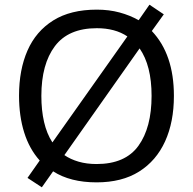

<svg xmlns="http://www.w3.org/2000/svg" viewBox="-20 -766 821 817"><path d="M720 -358Q720 -247 682.5 -164.5Q645 -82 572 -36Q499 10 391 10Q279 10 206 -37L158 31L97 -9L149 -83Q105 -132 83 -202Q61 -272 61 -359Q61 -469 97 -551Q133 -633 206.5 -679Q280 -725 392 -725Q444 -725 488.5 -713Q533 -701 570 -680L616 -746L677 -705L626 -634Q720 -535 720 -358ZM156 -358Q156 -297 167.5 -247Q179 -197 203 -160L522 -611Q470 -646 392 -646Q271 -646 213.5 -569.5Q156 -493 156 -358ZM625 -358Q625 -487 574 -560L254 -106Q280 -88 314.5 -78Q349 -68 391 -68Q513 -68 569 -145.5Q625 -223 625 -358Z"/></svg>

Font: Noto Kufi Arabic
Style: Regular
Weight: 400
Designer: Monotype Design Team, David Williams, Khaled Hosny
Foundry: Google LLC
Version: Version 2.109; ttfautohint (v1.8.4.7-5d5b)